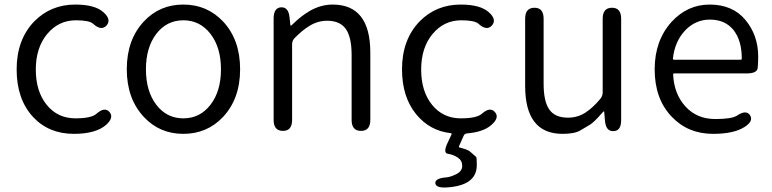

<svg xmlns="http://www.w3.org/2000/svg" viewBox="-20 -574 3387 842"><path d="M304 13Q194 13 125 -61Q53 -139 53 -269.5Q53 -400 130 -480Q203 -554 310 -554Q397 -554 434 -520Q470 -488 447 -462Q424 -437 388 -470Q371 -485 313 -485Q237 -485 187 -425Q137 -365 137 -269Q137 -173 185 -114Q233 -55 311 -55Q380 -55 403 -75Q439 -107 460 -83Q481 -59 446 -27Q401 13 304 13Z M611 -61Q536 -141 536 -270.5Q536 -400 611 -480Q680 -554 784 -554Q888 -554 958 -480Q1033 -400 1033 -270.5Q1033 -141 958 -61Q888 13 784 13Q680 13 611 -61ZM665.5 -114.5Q711 -55 784 -55Q857 -55 903 -114.5Q949 -174 949 -270Q949 -366 903 -425.5Q857 -485 784 -485Q711 -485 665.5 -425.5Q620 -366 620 -270Q620 -174 665.5 -114.5Z M1221 0Q1180 0 1180 -48V-493Q1180 -540 1213 -542Q1246 -543 1250 -496L1253 -467Q1254 -461 1255.5 -461Q1257 -461 1267 -471Q1302 -505 1340 -527Q1388 -554 1439 -554Q1604 -554 1604 -343V-48Q1604 0 1563 0Q1522 0 1522 -48V-333Q1522 -411 1496.5 -447Q1471 -483 1415 -483Q1374 -483 1338 -461Q1306 -442 1271 -406Q1261 -395 1261 -380V-48Q1261 0 1221 0Z M1939 248Q1891 251 1889 229Q1888 208 1936 204Q1954 203 1980.5 190Q2007 177 2007 153.5Q2007 130 1987.5 117Q1968 104 1944.5 100.5Q1921 97 1944 50L1960 16Q1962 11 1957 10Q1865 0 1805 -73Q1743 -149 1743 -270Q1743 -400 1820 -480Q1893 -554 2000 -554Q2087 -554 2124 -520Q2160 -488 2137 -462Q2114 -437 2078 -470Q2061 -485 2003 -485Q1927 -485 1877 -425Q1827 -365 1827 -269Q1827 -173 1875 -114Q1923 -55 2001 -55Q2070 -55 2093 -75Q2129 -107 2150 -83Q2172 -59 2136 -27Q2101 5 2028 11Q2017 12 2013 22L1993 67Q1991 72 1996 73Q2031 82 2040.5 90Q2050 98 2068 114Q2071 117 2071 150Q2071 240 1939 248Z M2447 13Q2283 13 2283 -197V-492Q2283 -540 2324 -540Q2364 -540 2364 -492V-207Q2364 -129 2389 -93.5Q2414 -58 2471 -58Q2513 -58 2547 -80Q2581 -102 2613 -141Q2623 -153 2623 -169V-492Q2623 -540 2664 -540Q2704 -540 2704 -492V-47Q2704 0 2671 1Q2637 3 2633 -45L2630 -80Q2630 -86 2628.5 -86Q2627 -86 2618 -76Q2585 -38 2567 -27Q2546 -14 2525 -2Q2500 13 2447 13Z M3107 13Q2997 13 2926 -62Q2851 -140 2851 -270Q2851 -396 2925 -478Q2995 -554 3092 -554Q3193 -554 3249 -486.5Q3305 -419 3305 -326Q3305 -301 3303 -277Q3301 -252 3254 -252H2937Q2932 -252 2932 -247Q2936 -162 2986 -107Q3036 -52 3117 -52Q3189 -52 3212 -67Q3252 -94 3269 -69Q3286 -43 3245 -17Q3198 13 3107 13ZM2931 -317Q2931 -312 2936 -312H3228Q3233 -312 3233 -317Q3233 -397 3196.5 -442.5Q3160 -488 3093 -488Q3031 -488 2986 -442Q2939 -393 2931 -317Z"/></svg>

Font: Resource Han Rounded JP Normal
Style: Regular
Weight: 350
Designer: Cyano Hao (round all glyphs); Ryoko NISHIZUKA 西塚涼子 (kana, bopomofo & ideographs); Paul D. Hunt (Latin, Greek & Cyrillic)
Foundry: Cyano Hao
Version: 0.990